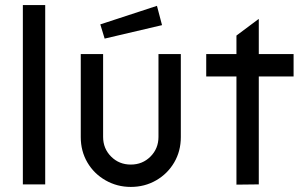

<svg xmlns="http://www.w3.org/2000/svg" viewBox="-20 -726 1202 756"><path d="M70 -706H158V0H70Z M298 -186V-513H386V-187Q386 -141 417.5 -109.5Q449 -78 495 -78Q541 -78 572.5 -109.5Q604 -141 604 -187V-513H692V-186Q692 -131 666 -86.5Q640 -42 595 -16Q550 10 495 10Q441 10 395.5 -16Q350 -42 324 -86.5Q298 -131 298 -186ZM375 -630 598 -703 618 -627 392 -574Z M911 -425H792V-513H911V-586L998 -651L999 -650V-513H1136V-425H999V0L911 1Z"/></svg>

Font: Lineal
Style: Regular
Weight: 400
Designer: Created by Frank Adebiaye with contributions from Anton Moglia & Ariel Martín Pérez
Created by Frank ADEBIAYE with FontF
Foundry: Velvetyne Type Foundry
Version: Version 2.000